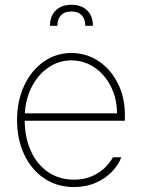

<svg xmlns="http://www.w3.org/2000/svg" viewBox="-20 -755 581 786"><path d="M49.8 -263.7Q49.8 -341.3 78.9 -404.1Q107.9 -466.8 158.7 -502.4Q209.5 -538.1 272.5 -538.1Q332.5 -538.1 382.6 -505.4Q432.6 -472.7 461.9 -414.8Q491.2 -356.9 491.2 -285.2V-260.7H81.1Q81.5 -192.9 106 -137.9Q130.4 -83 176 -51.3Q221.7 -19.5 283.2 -19.5Q325.7 -19.5 358.2 -34.4Q390.6 -49.3 411.1 -70.1Q431.6 -90.8 442.4 -111.3H476.6Q465.3 -80.6 439 -52.7Q412.6 -24.9 372.6 -7.1Q332.5 10.7 283.2 10.7Q213.9 10.7 160.9 -24.9Q107.9 -60.5 78.9 -123Q49.8 -185.5 49.8 -263.7ZM459 -291Q459 -350.6 434.1 -400.4Q409.2 -450.2 366.5 -479Q323.7 -507.8 272.5 -507.8Q221.7 -507.8 179.4 -479.5Q137.2 -451.2 111.1 -401.6Q85 -352.1 81.5 -291ZM272.5 -735.4Q313.5 -735.4 336.9 -712.2Q360.4 -689 360.4 -649.4H329.1Q329.1 -676.8 314.5 -692.4Q299.8 -708 272.5 -708Q244.1 -708 229.5 -692.4Q214.8 -676.8 214.8 -649.4H184.6Q184.6 -689 208 -712.2Q231.4 -735.4 272.5 -735.4Z"/></svg>

Font: Pretendard Thin
Style: Regular
Weight: 100
Designer: Base glyphs from Inter by Rasmus Andersson; Hangeul glyphs from Noto Sans CJK(Source Han Sans) by Jang Soo-young and Kan
Foundry: Kil Hyung-jin
Version: Version 1.309